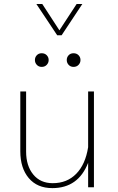

<svg xmlns="http://www.w3.org/2000/svg" viewBox="-20 -945 595 969"><path d="M163.6 -924.8H193.4L279.8 -792L366.7 -924.8H395.5L291 -767.1H268.6ZM156.2 -642.1Q156.2 -656.2 165.8 -666.3Q175.3 -676.3 190.4 -676.3Q206.1 -676.3 215.8 -666.3Q225.6 -656.2 225.6 -642.1Q225.6 -627.9 215.8 -617.7Q206.1 -607.4 190.4 -607.4Q175.3 -607.4 165.8 -617.7Q156.2 -627.9 156.2 -642.1ZM316.9 -642.1Q316.9 -656.2 326.4 -666.3Q335.9 -676.3 351.1 -676.3Q366.7 -676.3 376.5 -666.3Q386.2 -656.2 386.2 -642.1Q386.2 -627.9 376.5 -617.7Q366.7 -607.4 351.1 -607.4Q335.9 -607.4 326.4 -617.7Q316.9 -627.9 316.9 -642.1ZM82.5 -181.2V-483.4H111.8V-180.2Q111.8 -108.4 147.7 -64.5Q183.6 -20.5 246.1 -20.5Q318.4 -20.5 364.7 -67.9Q411.1 -115.2 424.8 -202.1V-483.4H454.1V0H424.8V-123.5Q375 4.4 244.1 4.4Q168 4.4 125.2 -46.1Q82.5 -96.7 82.5 -181.2Z"/></svg>

Font: Estedad-FD Thin
Style: Regular
Weight: 100
Designer: Amin Abedi
Version: Version 7.3